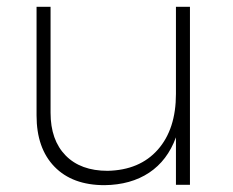

<svg xmlns="http://www.w3.org/2000/svg" viewBox="-20 -541 681 562"><path d="M536 -521V0H495V-139Q470 -71 416.5 -35.5Q363 0 286 1Q192 1 139.5 -53Q87 -107 87 -203V-521H128V-211Q128 -131 172 -86Q216 -41 295 -41Q389 -43 442 -103Q495 -163 495 -266V-521Z"/></svg>

Font: TypoPRO Montserrat Alternates
Style: Regular
Weight: 275
Designer: Julieta Ulanovsky
Foundry: Julieta Ulanovsky
Version: Version 6.001